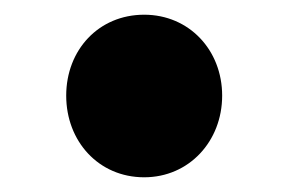

<svg xmlns="http://www.w3.org/2000/svg" viewBox="-20 -227 391 261"><path d="M176 14C237 14 282 -35 282 -97C282 -159 237 -207 176 -207C114 -207 70 -159 70 -97C70 -35 114 14 176 14Z"/></svg>

Font: Noto Sans TC Black
Style: Regular
Weight: 900
Designer: Ryoko NISHIZUKA 西塚涼子 (kana, bopomofo & ideographs); Paul D. Hunt (Latin, Greek & Cyrillic); Sandoll Communications 산돌커뮤니
Foundry: Adobe
Version: Version 2.004;hotconv 1.0.118;makeotfexe 2.5.65603